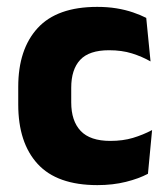

<svg xmlns="http://www.w3.org/2000/svg" viewBox="-20 -525 487 558"><path d="M263 13Q146 13 89.5 -48.5Q33 -110 33 -221.5V-272.5Q33 -382 89.5 -443.5Q146 -505 262.5 -505Q292.5 -505 318.5 -500.8Q344.5 -496.5 366.5 -489Q388.5 -481.5 405 -473L417.5 -346.5Q393 -360.5 363.5 -369.8Q334 -379 297 -379Q239 -379 213 -351Q187 -323 187 -270V-227.5Q187 -173.5 214.5 -144.5Q242 -115.5 300.5 -115.5Q337 -115.5 366.2 -124.2Q395.5 -133 422 -147L410 -20Q384 -6 346 3.5Q308 13 263 13Z"/></svg>

Font: Anek Malayalam
Style: Bold
Weight: 700
Version: Version 1.003